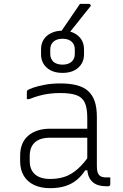

<svg xmlns="http://www.w3.org/2000/svg" viewBox="-20 -971 640 1001"><path d="M306 -811Q341 -811 366 -798.5Q391 -786 404.5 -764.5Q418 -743 418 -714V-688Q418 -645 388 -618Q358 -591 306 -591Q254 -591 224 -618Q194 -645 194 -688V-714Q194 -743 207.5 -764.5Q221 -786 246.5 -798.5Q272 -811 306 -811ZM306 -769Q276 -769 259 -754Q242 -739 242 -713V-689Q242 -676 246.5 -666.5Q251 -657 258 -649Q266 -642 278.5 -638Q291 -634 306 -634Q336 -634 353 -649Q370 -664 370 -689V-713Q370 -725 366.5 -734.5Q363 -744 356 -751Q348 -760 335.5 -764.5Q323 -769 306 -769ZM397 -951Q409 -951 415.5 -951Q422 -951 428 -951Q434 -951 443 -951Q449 -951 452 -946Q455 -941 450 -936Q432 -914 419 -897.5Q406 -881 394.5 -866.5Q383 -852 369 -834.5Q355 -817 334 -791Q332 -788 327.5 -785.5Q323 -783 317 -783Q310 -783 304.5 -783Q299 -783 293.5 -783Q288 -783 282 -783Q303 -813 321 -839.5Q339 -866 357.5 -893Q376 -920 397 -951ZM485 -361Q485 -330 485 -298Q485 -266 485 -233.5Q485 -201 485 -169Q485 -137 485 -106Q485 -87 488 -75.5Q491 -64 498 -57Q504 -51 513 -48.5Q522 -46 534 -46Q536 -46 538.5 -46Q541 -46 543 -46H555Q555 -37 555 -28.5Q555 -20 555 -11Q555 -5 552 -2.5Q549 0 544 0Q539 0 537 0Q535 0 532 0Q512 0 494.5 -5Q477 -10 463.5 -21.5Q450 -33 442.5 -51.5Q435 -70 435 -97Q435 -135 435 -178Q435 -221 435 -259Q435 -275 435 -291.5Q435 -308 435 -324Q435 -340 435 -356Q435 -407 422.5 -435Q410 -463 379.5 -474.5Q349 -486 294 -486Q264 -486 237 -482.5Q210 -479 184.5 -472Q159 -465 132 -454H120Q120 -464 120 -473Q120 -482 120 -492Q120 -495 121 -497Q122 -499 123 -500Q128 -505 152 -513.5Q176 -522 213 -529Q250 -536 294 -536Q344 -536 380.5 -526.5Q417 -517 440 -496Q463 -475 474 -442Q485 -409 485 -361ZM135 -132Q135 -86 162.5 -62Q190 -38 242 -38Q283 -38 317.5 -49.5Q352 -61 385 -90Q418 -119 454 -172V-83H424Q405 -53 379 -32Q353 -11 319 -0.5Q285 10 242 10Q193 10 158 -6.5Q123 -23 104 -54.5Q85 -86 85 -131V-159Q85 -193 95.5 -219Q106 -245 126.5 -263Q147 -281 176 -290.5Q205 -300 242 -300Q276 -300 308 -300Q340 -300 373.5 -300Q407 -300 445 -300Q453 -300 456.5 -294Q460 -288 461 -277.5Q462 -267 462 -253Q420 -253 386.5 -253Q353 -253 319.5 -253Q286 -253 242 -253Q214 -253 193.5 -246.5Q173 -240 159 -226Q147 -214 141 -197Q135 -180 135 -158Z"/></svg>

Font: Recursive Light
Style: Regular
Weight: 300
Version: Version 1.085